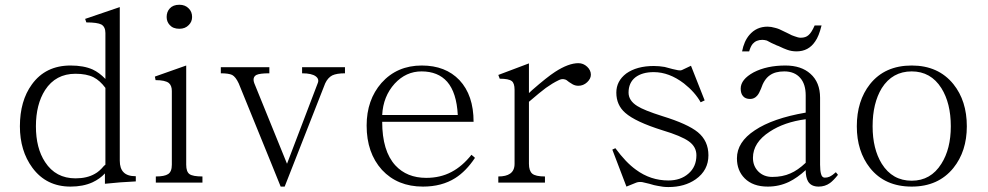

<svg xmlns="http://www.w3.org/2000/svg" viewBox="-20 -756 4096 796"><path d="M415 5.9Q455.1 2 478.5 0Q504.9 -2 543 -3.9V-25.4Q507.8 -25.4 492.2 -42Q476.6 -57.6 476.6 -89.8V-726.6L333 -677.7L337.9 -663.1Q383.8 -663.1 400.4 -654.3Q417 -644.5 417 -619.1V-428.7Q391.6 -455.1 364.3 -467.8Q327.1 -484.4 272.5 -484.4Q168.9 -484.4 112.3 -406.2Q62.5 -337.9 62.5 -232.4Q62.5 -130.9 114.3 -60.5Q171.9 17.6 272.5 17.6Q324.2 17.6 363.3 0Q394.5 -14.6 415 -37.1ZM417 -391.6V-73.2L411.1 -68.4Q391.6 -44.9 373 -35.2Q340.8 -16.6 293 -16.6Q210.9 -16.6 167 -84Q128.9 -141.6 128.9 -232.4Q128.9 -323.2 167 -382.8Q210.9 -450.2 293 -450.2Q338.9 -450.2 368.2 -435.5Q394.5 -421.9 417 -391.6Z M723.6 -736.3Q697.3 -736.3 683.6 -720.7Q670.9 -707 670.9 -685.5Q670.9 -666 683.6 -652.3Q697.3 -636.7 723.6 -636.7Q748 -636.7 762.7 -652.3Q776.4 -666 776.4 -685.5Q776.4 -707 762.7 -720.7Q748 -736.3 723.6 -736.3ZM626 1V-24.4Q662.1 -24.4 676.8 -34.2Q692.4 -43.9 692.4 -73.2V-378.9Q692.4 -401.4 679.7 -412.1Q664.1 -423.8 625 -423.8L622.1 -438.5L752 -484.4V-73.2Q752 -43.9 765.6 -34.2Q779.3 -24.4 819.3 -24.4V1Z M895.5 -477.5V-452.1Q927.7 -452.1 942.4 -445.3Q957 -437.5 969.7 -410.2L1104.5 -79.1L1143.6 17.6H1160.2L1328.1 -410.2Q1338.9 -433.6 1357.4 -443.4Q1376 -452.1 1410.2 -452.1V-477.5H1232.4V-452.1Q1272.5 -452.1 1289.1 -439.5Q1304.7 -427.7 1296.9 -410.2L1169.9 -77.1L1034.2 -411.1Q1025.4 -435.5 1043 -445.3Q1056.6 -452.1 1096.7 -452.1V-477.5Z M1934.6 -114.3Q1896.5 -66.4 1851.6 -43Q1805.7 -18.6 1747.1 -18.6Q1667 -18.6 1619.1 -70.3Q1564.5 -129.9 1564.5 -251H1943.4Q1943.4 -361.3 1884.8 -423.8Q1827.1 -484.4 1728.5 -484.4Q1626 -484.4 1561.5 -412.1Q1500 -341.8 1500 -235.4Q1500 -122.1 1563.5 -51.8Q1627.9 17.6 1733.4 17.6Q1811.5 17.6 1867.2 -17.6Q1912.1 -45.9 1949.2 -101.6ZM1877.9 -279.3H1564.5Q1568.4 -356.4 1616.2 -409.2Q1663.1 -460 1727.5 -460Q1795.9 -460 1834 -417Q1873 -372.1 1877.9 -279.3Z M2045.9 1H2239.3V-24.4Q2200.2 -24.4 2186.5 -36.1Q2172.9 -47.9 2172.9 -77.1V-334Q2220.7 -375 2243.2 -391.6Q2270.5 -411.1 2294.9 -422.9Q2309.6 -430.7 2321.3 -426.8Q2328.1 -425.8 2338.9 -416Q2348.6 -409.2 2354.5 -406.2Q2365.2 -400.4 2377.9 -400.4Q2398.4 -400.4 2414.1 -415Q2429.7 -429.7 2429.7 -446.3Q2429.7 -464.8 2414.1 -479.5Q2398.4 -494.1 2377.9 -494.1Q2336.9 -494.1 2281.2 -458Q2248 -436.5 2186.5 -382.8L2172.9 -370.1V-493.2L2045.9 -445.3L2051.8 -429.7Q2088.9 -429.7 2101.6 -419.9Q2113.3 -411.1 2113.3 -383.8V-77.1Q2113.3 -48.8 2094.7 -36.1Q2078.1 -24.4 2045.9 -24.4Z M2531.2 -141.6 2518.6 -135.7 2577.1 17.6 2618.2 1Q2628.9 -2.9 2642.6 -1Q2651.4 1 2671.9 5.9Q2693.4 12.7 2707 14.6Q2728.5 19.5 2751 19.5Q2818.4 19.5 2864.3 -12.7Q2917 -49.8 2917 -112.3Q2917 -171.9 2873 -208Q2831.1 -242.2 2726.6 -274.4Q2649.4 -298.8 2622.1 -316.4Q2585.9 -338.9 2585.9 -372.1Q2585.9 -413.1 2614.3 -435.5Q2642.6 -457 2690.4 -457Q2753.9 -457 2815.4 -410.2Q2861.3 -374 2884.8 -332L2901.4 -339.8L2844.7 -483.4L2807.6 -465.8Q2800.8 -462.9 2791 -464.8Q2784.2 -465.8 2768.6 -469.7Q2748 -475.6 2735.4 -478.5Q2712.9 -482.4 2690.4 -482.4Q2620.1 -482.4 2576.2 -451.2Q2535.2 -419.9 2535.2 -372.1Q2535.2 -320.3 2572.3 -288.1Q2614.3 -251 2726.6 -215.8Q2804.7 -192.4 2835.9 -169.9Q2867.2 -147.5 2867.2 -112.3Q2867.2 -64.5 2834 -36.1Q2801.8 -7.8 2751 -7.8Q2676.8 -7.8 2616.2 -52.7Q2575.2 -82 2531.2 -141.6Z M3454.1 -31.2 3445.3 -42Q3431.6 -29.3 3418.9 -23.4Q3410.2 -19.5 3399.4 -19.5Q3387.7 -19.5 3383.8 -35.2Q3379.9 -48.8 3379.9 -73.2V-350.6Q3379.9 -415 3339.8 -450.2Q3301.8 -484.4 3236.3 -484.4Q3159.2 -484.4 3104.5 -456.1Q3050.8 -426.8 3050.8 -388.7Q3050.8 -368.2 3060.5 -357.4Q3070.3 -345.7 3089.8 -345.7Q3107.4 -345.7 3119.1 -359.4Q3127 -368.2 3134.8 -387.7Q3147.5 -426.8 3170.9 -443.4Q3193.4 -460 3231.4 -460Q3274.4 -460 3297.9 -432.6Q3320.3 -407.2 3320.3 -360.4V-289.1Q3183.6 -265.6 3109.4 -215.8Q3035.2 -167 3035.2 -99.6Q3035.2 -48.8 3067.4 -16.6Q3101.6 17.6 3163.1 17.6Q3210 17.6 3251 -2Q3285.2 -18.6 3320.3 -50.8Q3320.3 -20.5 3330.1 -3.9Q3342.8 17.6 3374 17.6Q3400.4 17.6 3420.9 2.9Q3435.5 -7.8 3454.1 -31.2ZM3320.3 -261.7V-81.1Q3287.1 -49.8 3256.8 -37.1Q3224.6 -22.5 3181.6 -22.5Q3146.5 -22.5 3124 -44.9Q3101.6 -67.4 3101.6 -101.6Q3101.6 -165 3170.9 -210Q3231.4 -250 3320.3 -261.7ZM3357.4 -650.4Q3344.7 -621.1 3332 -610.4Q3320.3 -599.6 3299.8 -599.6Q3289.1 -599.6 3274.4 -605.5Q3261.7 -609.4 3252 -615.2L3227.5 -627Q3210 -636.7 3193.4 -640.6Q3176.8 -645.5 3162.1 -645.5Q3116.2 -645.5 3086.9 -611.3Q3064.5 -585 3056.6 -543H3085.9Q3091.8 -563.5 3100.6 -574.2Q3115.2 -590.8 3140.6 -590.8Q3148.4 -590.8 3159.2 -587.9Q3167 -584 3177.7 -578.1L3201.2 -567.4L3207 -565.4Q3231.4 -553.7 3243.2 -549.8Q3261.7 -543 3282.2 -543Q3332 -543 3359.4 -584Q3375 -605.5 3385.7 -649.4L3386.7 -650.4Z M3759.8 -484.4Q3648.4 -484.4 3586.9 -407.2Q3532.2 -337.9 3532.2 -232.4Q3532.2 -128.9 3586.9 -59.6Q3648.4 17.6 3759.8 17.6Q3870.1 17.6 3932.6 -59.6Q3988.3 -128.9 3988.3 -232.4Q3988.3 -337.9 3932.6 -407.2Q3870.1 -484.4 3759.8 -484.4ZM3759.8 -460Q3838.9 -460 3882.8 -390.6Q3921.9 -328.1 3921.9 -232.4Q3921.9 -138.7 3882.8 -77.1Q3838.9 -6.8 3759.8 -6.8Q3679.7 -6.8 3635.7 -77.1Q3597.7 -138.7 3597.7 -232.4Q3597.7 -328.1 3635.7 -390.6Q3679.7 -460 3759.8 -460Z"/></svg>

Font: Batang
Style: Regular
Weight: 400
Version: Version 2.21